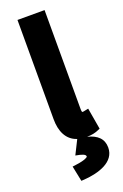

<svg xmlns="http://www.w3.org/2000/svg" viewBox="-175 -757 662 1032"><g transform="rotate(-20 155.5 -241.0)"><path d="M156 5 116 85 140 90C168 97 172 104 172 112C172 113 160 126 104 133L82 136L100 224L117 223C201 217 297 188 297 105C297 55 266 26 210 12C237 12 258 7 274 0L288 -6L267 -128L247 -124C239 -122 238 -122 233 -122C233 -122 228 -119 228 -139V-706H73V-138C73 -70 97 -14 156 5Z"/></g></svg>

Font: Falling Sky
Style: ExBd
Weight: 400
Designer: Paul D. Hunt
Foundry: Adobe Systems Incorporated
Version: Version 1.02